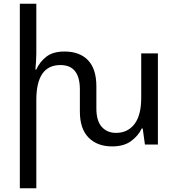

<svg xmlns="http://www.w3.org/2000/svg" viewBox="-20 -780 960 1036"><path d="M742 -492H832V0H762L750 -87H745Q726 -47 687 -18.5Q648 10 585 10Q505 10 458 -37.5Q411 -85 411 -178V-297Q411 -429 306 -429Q176 -429 176 -241V236H87V-760H176V-492Q176 -470 174.5 -449Q173 -428 171 -405H176Q194 -446 230 -474Q266 -502 328 -502Q410 -502 455 -455Q500 -408 500 -314V-195Q500 -128 529 -95.5Q558 -63 606 -63Q669 -63 705.5 -110.5Q742 -158 742 -252Z"/></svg>

Font: Noto Sans Armenian
Style: Regular
Weight: 400
Designer: Monotype Design Team
Foundry: Monotype Imaging Inc.
Version: Version 2.040;GOOG;noto-fonts:20170220:a8a215d2e889